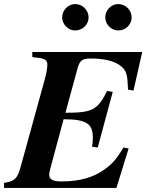

<svg xmlns="http://www.w3.org/2000/svg" viewBox="-55 -925 742 945"><path d="M593 -839C593 -875 563 -905 527 -905C492 -905 463 -875 463 -839C463 -805 493 -775 527 -775C563 -775 593 -804 593 -839ZM381 -839C381 -875 351 -905 315 -905C280 -905 251 -875 251 -839C251 -805 281 -775 315 -775C351 -775 381 -804 381 -839ZM645 -669H104V-644L137 -640C168 -636 178 -627 178 -607C178 -592 175 -570 166 -537L47 -105C30 -44 17 -33 -35 -25V0H518L578 -194L553 -199C519 -143 499 -120 462 -93C405 -51 336 -32 248 -32C205 -32 187 -42 187 -66C187 -73 190 -84 195 -104L258 -338C371 -338 402 -316 402 -247C402 -233 401 -222 398 -203L426 -199L500 -473L472 -477C425 -383 399 -370 267 -370L326 -586C338 -631 352 -637 393 -637C454 -637 500 -626 530 -607C571 -580 572 -555 575 -484L602 -479Z"/></svg>

Font: STIXGeneral
Style: Bold Italic
Weight: 700
Italic angle: -16.33°
Designer: MicroPress Inc., with final additions and corrections provided by Coen Hoffman, Elsevier (retired)
Version: Version 1.1.0